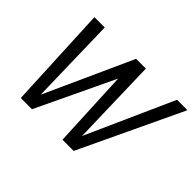

<svg xmlns="http://www.w3.org/2000/svg" viewBox="-131 -920 1172 1172"><g transform="rotate(45 455.5 -333.5)"><path d="M210.5 -100.7 467.5 -667H552.5L235.5 0H138.8L107.5 -667H196.7ZM567.2 -100.7 820.8 -667H910.8L595.5 0H498.8L467.5 -667H551.7Z"/></g></svg>

Font: Epunda Sans Light
Style: Italic
Weight: 300
Italic angle: -12.0243°
Designer: Simon Atzbach
Foundry: typofactur
Version: Version 2.204